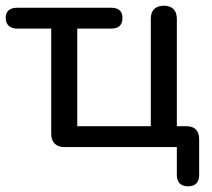

<svg xmlns="http://www.w3.org/2000/svg" viewBox="-22 -514 742 671"><path d="M635 137Q616 137 606 127Q596 117 596 97V0H203Q181 0 169 -12Q157 -24 157 -47V-414H39Q20 -414 9 -423.5Q-2 -433 -2 -451Q-2 -487 39 -487H366Q386 -487 396 -478Q406 -469 406 -451Q406 -414 366 -414H248V-73H505V-448Q505 -471 517 -482.5Q529 -494 551 -494Q572 -494 584 -482.5Q596 -471 596 -448V-30L554 -73H629Q651 -73 662.5 -61.5Q674 -50 674 -28V97Q674 137 635 137Z"/></svg>

Font: Nunito Medium
Style: Regular
Weight: 500
Designer: Vernon Adams
Foundry: Vernon Adams
Version: Version 3.601